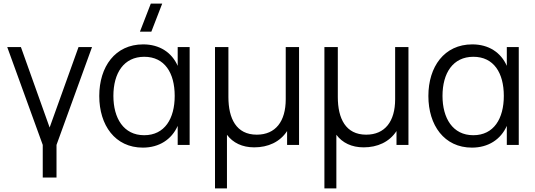

<svg xmlns="http://www.w3.org/2000/svg" viewBox="-20 -800 2954 1060"><path d="M216 180H292V0L488 -540H413.5L254 -96L95.5 -540H20L216 0Z M768.5 15C858 15 927.5 -29.5 961 -105V0H1027V-540H961V-436.5C928 -511 860.5 -555 770.5 -555C615.5 -555 528 -431.5 528 -270C528 -108.5 615.5 15 768.5 15ZM606 -270.5C606 -396.5 663.5 -486.5 776.5 -486.5C889 -486.5 944.5 -397.5 944.5 -270.5C944.5 -145.5 889.5 -53.5 776 -53.5C662 -53.5 606 -148 606 -270.5ZM752.5 -625H815.5L875.5 -780H812.5Z M1167 240H1233V-56C1266 -11.5 1317.5 13.5 1383.5 13.5C1460 13.5 1525.5 -16 1565 -76.5V0H1631V-540H1557.5V-252C1557.5 -130 1501.5 -56.5 1397.5 -56.5C1284.5 -56.5 1241 -145.5 1241 -264.5V-540H1167Z M1771 240H1837V-56C1870 -11.5 1921.5 13.5 1987.5 13.5C2064 13.5 2129.5 -16 2169 -76.5V0H2235V-540H2161.5V-252C2161.5 -130 2105.5 -56.5 2001.5 -56.5C1888.5 -56.5 1845 -145.5 1845 -264.5V-540H1771Z M2585.5 15C2675 15 2744.5 -29.5 2778 -105V0H2844V-540H2778V-436.5C2745 -511 2677.5 -555 2587.5 -555C2432.5 -555 2345 -431.5 2345 -270C2345 -108.5 2432.5 15 2585.5 15ZM2423 -270.5C2423 -396.5 2480.5 -486.5 2593.5 -486.5C2706 -486.5 2761.5 -397.5 2761.5 -270.5C2761.5 -145.5 2706.5 -53.5 2593 -53.5C2479 -53.5 2423 -148 2423 -270.5Z"/></svg>

Font: Eudonet
Style: Regular
Weight: 400
Designer: Mikhail Sharanda
Foundry: Mikhail Sharanda
Version: Version 4.503;Glyphs 3.1.2 (3151)